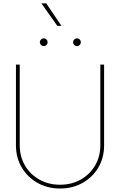

<svg xmlns="http://www.w3.org/2000/svg" viewBox="-20 -1111 713 1140"><path d="M336.4 8.3Q262.2 8.3 202.9 -25.1Q143.6 -58.6 109.1 -116.7Q74.7 -174.8 74.7 -248.5V-727.5H97.2V-248.5Q97.2 -181.2 128.4 -128.2Q159.7 -75.2 213.9 -44.7Q268.1 -14.2 336.4 -14.2Q405.3 -14.2 459.2 -44.7Q513.2 -75.2 544.4 -128.2Q575.7 -181.2 575.7 -248.5V-727.5H598.1V-248.5Q598.1 -174.3 564 -116.5Q529.8 -58.6 470.5 -25.1Q411.1 8.3 336.4 8.3ZM437.5 -837.4Q427.7 -837.4 420.9 -844.2Q414.1 -851.1 414.1 -860.8Q414.1 -870.1 420.9 -876.7Q427.7 -883.3 437.5 -883.3Q446.8 -883.3 453.4 -876.7Q460 -870.1 460 -860.8Q460 -851.1 453.4 -844.2Q446.8 -837.4 437.5 -837.4ZM240.2 -837.4Q230.5 -837.4 223.6 -844.2Q216.8 -851.1 216.8 -860.8Q216.8 -870.1 223.6 -876.7Q230.5 -883.3 240.2 -883.3Q249.5 -883.3 256.1 -876.7Q262.7 -870.1 262.7 -860.8Q262.7 -851.1 256.1 -844.2Q249.5 -837.4 240.2 -837.4ZM320.3 -957.5 225.6 -1091.3H254.4L344.7 -957.5Z"/></svg>

Font: Inter 28pt Thin
Style: Regular
Weight: 250
Designer: Rasmus Andersson
Foundry: rsms
Version: Version 4.001;git-66647c0bb